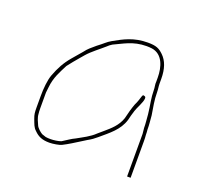

<svg xmlns="http://www.w3.org/2000/svg" viewBox="-84 -528 642 613"><g transform="rotate(20 237.0 -221.5)"><path d="M416.5 -9V-133C416.5 -140.8 416.2 -147.9 415.5 -154.3C415.5 -154.4 415.5 -154.8 415.5 -155C415.5 -160.7 415.2 -166.4 414.5 -172.2C414.5 -172.4 414.5 -172.7 414.5 -173C414.5 -180.1 414.2 -187.6 413.5 -195.4L411.5 -219.1C407.7 -244.1 402.5 -267 402.5 -295C402.5 -305.7 400.5 -313 400.5 -324V-339C400.5 -373.6 391.6 -398.1 374.3 -414.6C359.8 -428.5 349.1 -433.5 321 -433.5C273 -433.5 242.5 -416.2 210.6 -398.4C196.1 -390.4 188.8 -381.3 170.6 -368.1C154.8 -354.6 147.3 -349.2 137 -335.5C136.9 -335.4 136.8 -335.2 136.7 -335.1L124.7 -321.1C120.7 -316.5 115.1 -309.8 107.7 -301.2C89.5 -279.6 77.7 -257.8 67 -229.4C60.2 -211.2 57.5 -182.1 57.5 -156V-119C57.5 -100.1 58.1 -94.3 63 -80.7C69.6 -64.1 71.6 -54.9 82 -45.6C82.1 -45.5 82.2 -45.4 82.3 -45.3C95.2 -32.4 108.8 -25.5 134 -25.5C146.8 -25.5 167.4 -29.1 174.6 -32.7C193.2 -42 211.5 -53.8 230 -65.4L246 -75.4C246.1 -75.4 246.3 -75.5 246.4 -75.6C257.8 -81.9 265.6 -87.5 275.1 -95.7C304.4 -120.8 334.5 -142.4 345.8 -180.2C350.8 -196.6 345.7 -179.8 345.7 -179.8L349.7 -195.8C351.2 -201.6 352.3 -205.5 354.8 -213.1C358.2 -225.1 372.8 -249.3 373.1 -262.2C373.2 -266.9 372.3 -268.2 369 -269.4C364.2 -271.2 363.2 -271 361 -265.3C353.5 -245.8 361.2 -265.8 361.1 -265.6C357 -253.2 355.4 -246.2 348.9 -233C343.4 -218.2 338.2 -199.9 334.3 -182.4C334.3 -182.2 334.2 -181.9 334.1 -181.6C324.8 -153.8 304.4 -136.6 285.4 -120.3L268.1 -105.5C251.5 -89.2 228.9 -78.4 209.7 -67.5C209.6 -67.4 209.3 -67.2 209 -67.1C195.5 -61.1 183.3 -51.7 169.9 -43.6C169.6 -43.4 169.1 -43.2 168.8 -43C160.1 -39.6 143.8 -37.5 134 -37.5C127.7 -37.5 122.4 -37.8 117.8 -38.6C117.5 -38.6 117 -38.8 116.6 -38.9L104.6 -42.9C104.2 -43 103.6 -43.3 103.1 -43.6C96.4 -47.6 84.4 -57.3 81.1 -67C78.3 -73.6 71.1 -86.5 70.5 -100.4C70 -103.7 69.5 -111.2 69.5 -119V-172C69.5 -172.3 69.5 -172.7 69.6 -173.1C70.2 -177.6 70.9 -183.3 71.5 -190.2C75 -226.2 89.4 -249.5 101.3 -273.4C101.4 -273.6 101.7 -274.1 101.9 -274.4C108.4 -283.5 126.4 -304.8 133.3 -312.9L145.3 -326.9C160 -344 185 -362.3 201 -376.6C216.6 -390.4 200.6 -376.2 200.7 -376.3C205.7 -381.3 210.9 -385.4 216.3 -388.5C216.4 -388.6 216.7 -388.8 217 -388.9C245.9 -401.7 274.7 -421.5 321 -421.5C326.7 -421.5 332.4 -421.2 338.9 -420.4C376.6 -415.1 388.5 -375.3 388.5 -339V-326C388.5 -325.8 388.5 -325.4 388.5 -325.2C387.4 -315.8 390.5 -308.6 390.5 -295C390.5 -283.6 391.8 -272.5 393.4 -261.3C395.5 -247.2 398.2 -233.1 399.5 -218.7L401.5 -194.6C402.2 -186.5 402.5 -180.7 402.5 -173.4L404.5 -153.7C404.5 -153.6 404.5 -153.2 404.5 -153V-9Z"/></g></svg>

Font: Take Off
Style: Hairball
Weight: 400
Foundry: Cannot Into Space Fonts
Version: Version 0.89